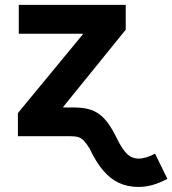

<svg xmlns="http://www.w3.org/2000/svg" viewBox="-20 -549 695 774"><path d="M52.2 0V-93.3L314 -410.6V-413.1H55.7V-529.3H486.8V-429.2L234.9 -118.2V0ZM538.1 204.6Q495.1 204.6 460 188.5Q424.8 172.4 395.8 138.2Q366.7 104 341.3 49.8Q328.1 28.8 317.9 18.1Q307.6 7.3 295.2 3.7Q282.7 0 262.7 0H199.2V-115.7H280.3Q319.8 -115.7 348.6 -105.5Q377.4 -95.2 399.9 -71.3Q422.4 -47.4 443.4 -6.3Q460.4 29.3 475.1 50.8Q489.7 72.3 504.9 81.3Q520 90.3 539.1 90.3Q553.7 90.3 571 85Q588.4 79.6 605 70.3L654.8 171.9Q627 187 597.9 195.8Q568.8 204.6 538.1 204.6Z"/></svg>

Font: Inter 24pt
Style: Bold
Weight: 700
Designer: Rasmus Andersson
Foundry: rsms
Version: Version 4.001;git-66647c0bb